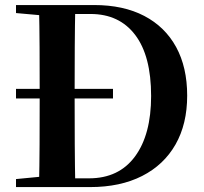

<svg xmlns="http://www.w3.org/2000/svg" viewBox="-20 -761 829 781"><path d="M439.6 -360.6H45.1V-399.4H439.6ZM45.1 0V-32.6L198.2 -47.3H212.6V0ZM138.6 0Q140.6 -85.2 141 -173.4Q141.4 -261.6 141.4 -359.2V-390.3Q141.4 -480 141 -567.1Q140.6 -654.1 138.6 -740.5H286.3Q284.6 -655.6 284.1 -568.2Q283.6 -480.8 283.6 -390.3V-359.2Q283.6 -263 284.1 -174.8Q284.6 -86.6 286.3 0ZM212.6 0V-35.6H342.2Q463.6 -35.6 529.1 -124.5Q594.7 -213.4 594.7 -370.5Q594.7 -533.7 529.9 -618.9Q465.1 -704.1 348.4 -704.1H212.6V-740.5H362.6Q482.1 -740.5 566.7 -696.3Q651.3 -652.1 696.4 -569.7Q741.4 -487.2 741.4 -371.9Q741.4 -256.6 694 -173.4Q646.6 -90.2 558 -45.1Q469.4 0 346.4 0ZM45.1 -707.9V-740.5H212.6V-694.2H198.2Z"/></svg>

Font: Noto Serif KR ExtraLight
Style: Regular
Weight: 200
Designer: Ryoko NISHIZUKA 西塚涼子 (kana & ideographs); Frank Grießhammer (Latin, Greek & Cyrillic); Wenlong ZHANG 张文龙 (bopomofo); San
Foundry: Adobe
Version: Version 2.002-H1;hotconv 1.1.0;makeotfexe 2.6.0